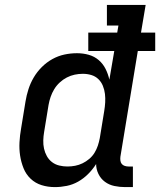

<svg xmlns="http://www.w3.org/2000/svg" viewBox="-20 -755 653 783"><path d="M204 8Q175 8 149.5 0Q124 -8 105 -26Q86 -44 76 -69Q66 -94 62 -120.5Q58 -147 59.5 -175Q61 -203 66 -231L84 -341Q88 -366 96 -391Q104 -416 117.5 -439Q131 -462 150.5 -481.5Q170 -501 193.5 -514Q217 -527 242.5 -532.5Q268 -538 294 -538Q319 -538 342 -531.5Q365 -525 382.5 -510Q400 -495 410.5 -474Q421 -453 426 -430L446 -547H340V-622H458L463 -651H416V-735H574L555 -622H613V-547H542L471 -116Q470 -108 471 -100Q472 -92 476.5 -86.5Q481 -81 488.5 -78.5Q496 -76 504 -76H522V8H490Q468 8 446.5 3.5Q425 -1 408 -13.5Q391 -26 381.5 -45.5Q372 -65 372 -86Q358 -64 339.5 -45.5Q321 -27 299 -14.5Q277 -2 252.5 3Q228 8 204 8ZM255 -76Q271 -76 286.5 -79Q302 -82 316.5 -89Q331 -96 344 -107Q357 -118 365.5 -132Q374 -146 379 -161Q384 -176 387 -192L405 -302Q408 -320 409 -337.5Q410 -355 408 -372Q406 -389 399.5 -405Q393 -421 381 -432.5Q369 -444 352.5 -449Q336 -454 318 -454Q301 -454 284.5 -450.5Q268 -447 252.5 -439Q237 -431 223.5 -418.5Q210 -406 201 -391Q192 -376 186.5 -360Q181 -344 178 -327L160 -217Q157 -200 156.5 -182.5Q156 -165 159.5 -149Q163 -133 171 -118.5Q179 -104 192 -94Q205 -84 221.5 -80Q238 -76 255 -76Q255 -76 255 -76Q255 -76 255 -76Z"/></svg>

Font: Iosevka Curly Slab MdEx
Style: Italic
Weight: 500
Width: 7
Italic angle: -9°
Monospace: yes
Designer: Belleve Invis
Foundry: Belleve Invis
Version: Version 11.0.0; ttfautohint (v1.8.3)